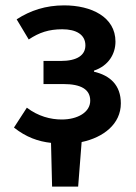

<svg xmlns="http://www.w3.org/2000/svg" viewBox="-20 -523 506 715"><path d="M170 9 174 172H271L284 6C365 -11 430 -61 430 -138C430 -206 390 -242 330 -256V-260C384 -278 410 -322 410 -368C410 -460 320 -503 219 -503C150 -503 93 -484 42 -451L87 -376C126 -402 162 -414 212 -414C264 -414 298 -394 298 -354C298 -318 268 -296 206 -296H142V-210H216C282 -210 316 -190 316 -148C316 -105 269 -78 210 -78C168 -78 122 -90 80 -122L32 -48C77 -12 123 4 170 9Z"/></svg>

Font: DAIFUKU Sans Semibold
Style: Regular
Weight: 600
Designer: Original font ‘Source Sans 3’ : Paul D. Hunt
Foundry: Daifuku
Version: Version 1.000